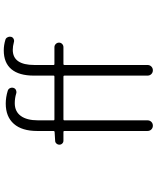

<svg xmlns="http://www.w3.org/2000/svg" viewBox="76 -924 848 1040"><g transform="rotate(-90 500.0 -404.0)"><path d="M804.7 -798.8Q814.5 -795.9 818.4 -786.1Q821.3 -780.3 821.3 -775.4Q821.3 -771.5 820.3 -766.6Q817.4 -757.8 808.6 -753.9Q799.8 -750 791 -752.9Q769.5 -758.8 750 -758.8Q668 -758.8 668 -641.6V-537.1Q668 -533.2 672.9 -533.2H764.6Q774.4 -533.2 781.7 -525.9Q789.1 -518.6 789.1 -508.3Q789.1 -498 781.7 -491.2Q774.4 -484.4 764.6 -484.4H672.9Q668 -484.4 668 -479.5V-29.3Q668 -16.6 659.7 -8.3Q651.4 0 639.2 0Q627 0 618.7 -8.3Q610.4 -16.6 610.4 -29.3V-479.5Q610.4 -484.4 605.5 -484.4H373Q368.2 -484.4 368.2 -479.5V-29.3Q368.2 -16.6 359.9 -8.3Q351.6 0 339.4 0Q327.1 0 318.8 -8.3Q310.5 -16.6 310.5 -29.3V-479.5Q310.5 -484.4 305.7 -484.4H257.8Q249 -484.4 242.7 -490.7Q236.3 -497.1 236.3 -506.3Q236.3 -515.6 242.7 -522.5Q249 -529.3 257.8 -529.3L305.7 -532.2Q310.5 -533.2 310.5 -537.1V-626Q310.5 -709 349.1 -752.9Q387.7 -796.9 459 -796.9Q493.2 -796.9 528.3 -786.1Q538.1 -783.2 542.5 -773.9Q546.9 -764.6 543.9 -754.9Q541 -745.1 531.7 -741.2Q522.5 -737.3 513.7 -740.2Q488.3 -748 460.9 -748Q416 -748 392.1 -715.3Q368.2 -682.6 368.2 -622.1V-537.1Q368.2 -533.2 373 -533.2H605.5Q610.4 -533.2 610.4 -537.1V-644.5Q610.4 -724.6 645 -766.1Q679.7 -807.6 747.1 -807.6Q775.4 -807.6 804.7 -798.8Z"/></g></svg>

Font: Gen Jyuu Gothic L Monospace Light
Style: Regular
Weight: 300
Designer: [Source Han Sans]
Ryoko NISHIZUKA  (kana & ideographs); Paul D. Hunt (Latin, Greek & Cyrillic); Wenlong ZHANG  (bopomofo
Version: Version 1.002.20150607